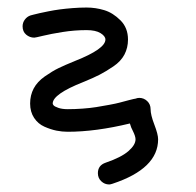

<svg xmlns="http://www.w3.org/2000/svg" viewBox="-20 -350 520 510"><path d="M270 140Q258 140 249 131.5Q240 123 240 110Q240 89 261 82Q302 68 321 51.5Q340 35 340 20Q340 12 333 -2Q328 -11 325 -22Q234 0 160 0Q145 0 130 -3Q115 -6 98 -13.5Q81 -21 70.5 -37Q60 -53 60 -75Q60 -97 69.5 -115Q79 -133 99 -147Q119 -161 135.5 -169Q152 -177 179 -188Q260 -220 260 -245Q260 -254 247 -262Q234 -270 210 -270Q178 -270 146.5 -265Q115 -260 94.5 -255Q74 -250 71 -250Q59 -250 49.5 -258Q40 -266 40 -280Q40 -290 46 -298Q52 -306 61 -309Q61 -309 68.5 -311Q76 -313 85 -315Q94 -317 109 -320Q124 -323 139 -325Q154 -327 173 -328.5Q192 -330 210 -330Q234 -330 257 -323Q280 -316 300 -296Q320 -276 320 -245Q320 -223 310.5 -205Q301 -187 281 -173.5Q261 -160 244.5 -151.5Q228 -143 201 -132Q120 -100 120 -75Q120 -73 122.5 -70Q125 -67 135 -63.5Q145 -60 160 -60Q179 -60 199.5 -61.5Q220 -63 235.5 -65.5Q251 -68 270 -71.5Q289 -75 298 -77.5Q307 -80 322.5 -84Q338 -88 340 -88Q345 -90 350 -90Q362 -90 371 -81.5Q380 -73 380 -60Q380 -45 390 -19Q400 7 400 20Q400 98 279 138Q273 140 270 140Z"/></svg>

Font: Pecita
Style: Book
Weight: 400
Width: 7
Version: Version 4.3